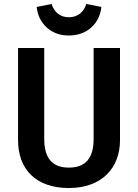

<svg xmlns="http://www.w3.org/2000/svg" viewBox="-20 -933 696 968"><path d="M327 -754C373 -754 411 -768 441 -795C470 -822 487 -857 491 -898L415 -913C403 -872 371 -846 327 -846C283 -846 253 -872 240 -913L165 -898C169 -857 186 -822 215 -795C244 -768 282 -754 327 -754ZM585 -691H452V-233C452 -136 412 -88 327 -88C243 -88 203 -136 203 -233V-691H71V-226C71 -79 162 15 327 15C493 15 585 -86 585 -226Z"/></svg>

Font: Fira Sans Medium
Style: Regular
Weight: 500
Designer: Carrois Corporate & Edenspiekermann AG
Foundry: Carrois Corporate GbR & Edenspiekermann AG
Version: Version 4.203